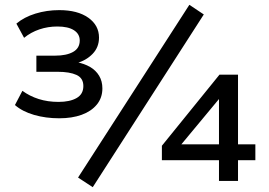

<svg xmlns="http://www.w3.org/2000/svg" viewBox="-20 -751 1115 797"><path d="M226 -260Q170 -260 121.5 -274Q73 -288 42 -315L73 -374Q103 -352 140.5 -340Q178 -328 223 -328Q270 -328 298 -344Q326 -360 326 -394Q326 -427 297.5 -440Q269 -453 219 -453H131V-520H209Q256 -520 283.5 -535.5Q311 -551 311 -583Q311 -610 287 -625.5Q263 -641 218 -641Q179 -641 143.5 -629Q108 -617 80 -594L48 -653Q80 -680 127 -694.5Q174 -709 226 -709Q302 -709 346.5 -677.5Q391 -646 391 -595Q391 -555 364.5 -527.5Q338 -500 298 -489V-493Q330 -487 354 -473Q378 -459 391.5 -436.5Q405 -414 405 -384Q405 -345 382 -317Q359 -289 319 -274.5Q279 -260 226 -260ZM365 26 304 -14 766 -731 826 -691ZM889 0V-86H652V-146L891 -441H968V-152H1040V-86H968V0ZM889 -152V-358H904L713 -128L711 -152Z"/></svg>

Font: Nunito Sans 10pt SemiExpanded Medium
Style: Regular
Weight: 500
Width: 6
Designer: Vernon Adams
Foundry: Vernon Adams
Version: Version 3.101;gftools[0.9.27]